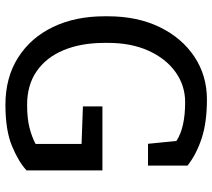

<svg xmlns="http://www.w3.org/2000/svg" viewBox="-57 -704 771 697"><g transform="rotate(90 328.5 -355.5)"><path d="M360.4 10.3Q261.7 10.3 189.5 -35.4Q117.2 -81.1 78.1 -162.1Q39.1 -243.2 39.1 -349.6V-361.3Q39.1 -468.8 78.4 -549.6Q117.7 -630.4 186 -675.8Q254.4 -721.2 341.3 -721.2Q424.3 -721.2 482.2 -702.1Q540 -683.1 581.1 -650.9V-507.3H502L491.7 -610.4Q443.8 -642.1 351.1 -642.1Q290 -642.1 241.2 -606.9Q192.4 -571.8 164.1 -509Q135.7 -446.3 135.7 -362.3V-349.6Q135.7 -264.6 161.9 -201.4Q188 -138.2 238.3 -103.3Q288.6 -68.4 360.4 -68.4Q409.2 -68.4 442.9 -76.9Q476.6 -85.4 502.4 -99.1V-266.1L366.2 -271V-341.8H598.6V-66.4Q567.9 -37.6 510.5 -13.7Q453.1 10.3 360.4 10.3Z"/></g></svg>

Font: Roboto Slab
Style: Regular
Weight: 400
Designer: Google
Version: Version 2.000; ttfautohint (v1.8.1.43-b0c9)